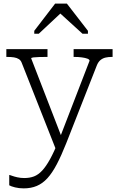

<svg xmlns="http://www.w3.org/2000/svg" viewBox="-20 -808 656 1059"><path d="M327 -34 319 -6 291 23 100 -461Q95 -475 84 -482Q73 -489 57.5 -491.5Q42 -494 21 -494H15V-537H242V-494H236Q217 -494 197.5 -493.5Q178 -493 165 -491.5Q152 -490 152 -486ZM345 -17Q318 51 293 98.5Q268 146 241.5 175Q215 204 183 217.5Q151 231 111 231Q85 231 63 225.5Q41 220 31 214V157Q34 157 46 161.5Q58 166 76 170Q94 174 114 174Q144 174 167.5 165Q191 156 212.5 133Q234 110 256 70Q278 30 303 -31L310 -48L474 -473Q474 -480 462 -484.5Q450 -489 431 -491.5Q412 -494 392 -494H386V-537H601V-494H595Q578 -494 562.5 -490.5Q547 -487 534.5 -477Q522 -467 514 -447ZM349 -788H284L169 -638V-622H194L336 -755L290 -754L435 -622H465V-638Z"/></svg>

Font: Roboto Serif 20pt ExtraLight
Style: Regular
Weight: 250
Version: Version 1.008